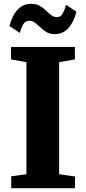

<svg xmlns="http://www.w3.org/2000/svg" viewBox="-20 -990 452 1010"><path d="M119 -73.5V-663L38 -677.5V-743H374V-677.5L291 -663V-73.5L374.5 -61.5V0H39V-62.5ZM269 -810.5Q242.5 -810.5 224.5 -821.2Q206.5 -832 192.8 -845.5Q179 -859 165.5 -869.8Q152 -880.5 134.5 -880.5Q112.5 -880.5 102 -862Q91.5 -843.5 84 -817L30 -853Q43.5 -908 72.5 -939Q101.5 -970 143 -970Q169.5 -970 187.8 -959.8Q206 -949.5 220.5 -935.8Q235 -922 248.5 -911.2Q262 -900.5 278.5 -900Q299.5 -899.5 309.8 -918.5Q320 -937.5 328 -964.5L382 -928.5Q368.5 -873.5 339.5 -842Q310.5 -810.5 269 -810.5Z"/></svg>

Font: Merriweather 28pt Black
Style: Regular
Weight: 900
Version: Version 2.100